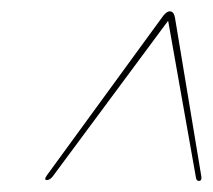

<svg xmlns="http://www.w3.org/2000/svg" viewBox="-20 -730 375 338"><path d="M334.5 -419Q335.5 -411.5 330 -411.5Q326 -411.5 325 -417L276 -693.5L72.5 -419Q67.5 -413 62.5 -413Q56.5 -413 63 -422L265 -699Q272.5 -710 279 -710Q286 -710 288 -699Z"/></svg>

Font: Fraunces 144pt
Style: Bold Italic
Weight: 700
Italic angle: -16°
Version: Version 1.000;[b76b70a41]